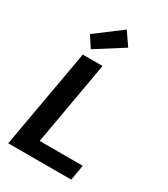

<svg xmlns="http://www.w3.org/2000/svg" viewBox="-231 -1073 1032 1178"><g transform="rotate(30 285.0 -484.0)"><path d="M27 0 151 -700H291L187 -109H492L473 0ZM177 -753 126 -831 308 -968 371 -876Z"/></g></svg>

Font: DM Sans 10pt ExtraBold
Style: Italic
Weight: 800
Italic angle: -10°
Version: Version 4.004;gftools[0.9.30]